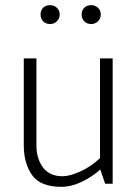

<svg xmlns="http://www.w3.org/2000/svg" viewBox="-20 -711 536 743"><path d="M333 -618Q316 -618 306 -628.5Q296 -639 296 -655Q296 -671 306 -681Q316 -691 333 -691Q348 -691 359 -681Q370 -671 370 -655Q370 -639 359 -628.5Q348 -618 333 -618ZM174 -618Q157 -618 147 -628.5Q137 -639 137 -655Q137 -671 147 -681Q157 -691 174 -691Q189 -691 200 -681Q211 -671 211 -655Q211 -639 200 -628.5Q189 -618 174 -618ZM416 -485V0H387L368 -55Q337 -27 296.5 -7.5Q256 12 217 12Q137 12 104.5 -33Q72 -78 72 -150V-485H121V-147Q121 -98 146 -63.5Q171 -29 222 -29Q250 -29 291 -47.5Q332 -66 367 -99V-485Z"/></svg>

Font: Palanquin Thin
Style: Regular
Weight: 250
Designer: Pria Ravichandran
Version: Version 1.001